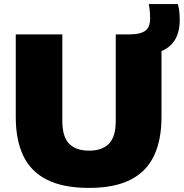

<svg xmlns="http://www.w3.org/2000/svg" viewBox="-20 -908 898 938"><path d="M415 10Q289 10 209.8 -29.8Q130.5 -69.5 93.8 -146.8Q57 -224 57 -336V-740H284.5V-316Q284.5 -240.5 317.5 -206.2Q350.5 -172 415 -172Q479.5 -172 512.5 -206.2Q545.5 -240.5 545.5 -316V-740H613.5Q664 -740 688.8 -757Q713.5 -774 713.5 -818Q713.5 -832 712.2 -848.5Q711 -865 707 -888H849Q855 -865.5 856.5 -846.8Q858 -828 858 -810.5Q858 -751 834.5 -713.2Q811 -675.5 769 -658.5V-336Q769 -224 732.2 -146.8Q695.5 -69.5 617.2 -29.8Q539 10 415 10Z"/></svg>

Font: Encode Sans SC SemiExpanded Black
Style: Regular
Weight: 900
Width: 6
Designer: Multiple Designers
Foundry: Impallari Type
Version: Version 3.002